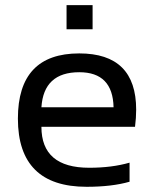

<svg xmlns="http://www.w3.org/2000/svg" viewBox="-20 -718 592 738"><path d="M284.7 -512.7Q503.4 -512.7 503.4 -296.4Q503.4 -265.6 499 -230.5H139.2Q139.2 -73.2 322.8 -73.2Q410.2 -73.2 478 -92.8V-19.5Q410.2 0 313 0Q48.8 0 48.8 -262.2Q48.8 -512.7 284.7 -512.7ZM139.2 -305.7H416.5Q413.6 -440.4 284.7 -440.4Q147.9 -440.4 139.2 -305.7ZM335.9 -698.2V-605.5H235.8V-698.2Z"/></svg>

Font: Voltera
Style: Regular
Weight: 400
Designer: Bernd Montag
Version: Version 1.301